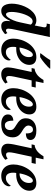

<svg xmlns="http://www.w3.org/2000/svg" viewBox="1093 -1899 816 3042"><g transform="rotate(90 1501.0 -378.0)"><path d="M152 10Q112 10 86.5 -12.5Q61 -35 49.5 -73Q38 -111 38 -157Q38 -205 49.5 -258.5Q61 -312 83.5 -363Q106 -414 138.5 -455.5Q171 -497 212.5 -521.5Q254 -546 304 -546Q327 -546 348 -539Q369 -532 384 -521Q386 -534 390 -552.5Q394 -571 396 -580L404 -624Q408 -639 410.5 -652.5Q413 -666 413 -678Q413 -696 402 -703Q391 -710 369 -710H353L363 -760H567L451 -215Q445 -189 439.5 -157Q434 -125 434 -106Q434 -65 461 -65Q472 -65 484 -72Q496 -79 504 -87L521 -51Q499 -30 467 -10Q435 10 389 10Q353 10 332 -12.5Q311 -35 311 -88Q311 -104 316 -131H311Q278 -58 240.5 -24Q203 10 152 10ZM207 -65Q231 -65 256 -98Q281 -131 302 -182Q323 -233 334 -288L370 -456Q362 -471 347.5 -479Q333 -487 319 -487Q291 -487 268 -464Q245 -441 226.5 -403Q208 -365 195 -320.5Q182 -276 175.5 -232.5Q169 -189 169 -155Q169 -106 180 -85.5Q191 -65 207 -65Z M769 10Q720 10 680 -11.5Q640 -33 616 -76Q592 -119 592 -185Q592 -242 611.5 -304.5Q631 -367 668.5 -422Q706 -477 761 -511.5Q816 -546 887 -546Q945 -546 976.5 -517Q1008 -488 1008 -435Q1008 -380 975 -332.5Q942 -285 885.5 -256Q829 -227 758 -227H727Q722 -205 722 -177Q722 -122 743.5 -92.5Q765 -63 806 -63Q846 -63 878.5 -87.5Q911 -112 928 -141Q938 -131 938 -110Q938 -85 919.5 -57Q901 -29 864 -9.5Q827 10 769 10ZM741 -280Q781 -280 813.5 -299Q846 -318 865.5 -352Q885 -386 885 -430Q885 -459 875.5 -475Q866 -491 849 -491Q830 -491 812 -472.5Q794 -454 778 -423Q762 -392 750.5 -354.5Q739 -317 733 -280ZM825 -606 828 -619Q852 -648 882 -689.5Q912 -731 932 -766H1068L1065 -756Q1055 -743 1034 -723Q1013 -703 987 -681Q961 -659 934.5 -639Q908 -619 885 -606Z M1153 10Q1108 10 1078 -17Q1048 -44 1048 -96Q1048 -117 1052 -144Q1056 -171 1060 -191L1120 -471H1058L1069 -519Q1104 -519 1153 -550.5Q1202 -582 1247 -659H1295L1269 -536H1367L1353 -471H1254L1195 -197Q1190 -172 1187 -151Q1184 -130 1184 -114Q1184 -66 1221 -66Q1238 -66 1254.5 -73.5Q1271 -81 1285 -91L1303 -54Q1275 -27 1239 -8.5Q1203 10 1153 10Z M1554 10Q1505 10 1465 -11.5Q1425 -33 1401 -76Q1377 -119 1377 -185Q1377 -242 1396.5 -304.5Q1416 -367 1453.5 -422Q1491 -477 1546 -511.5Q1601 -546 1672 -546Q1730 -546 1761.5 -517Q1793 -488 1793 -435Q1793 -380 1760 -332.5Q1727 -285 1670.5 -256Q1614 -227 1543 -227H1512Q1507 -205 1507 -177Q1507 -122 1528.5 -92.5Q1550 -63 1591 -63Q1631 -63 1663.5 -87.5Q1696 -112 1713 -141Q1723 -131 1723 -110Q1723 -85 1704.5 -57Q1686 -29 1649 -9.5Q1612 10 1554 10ZM1526 -280Q1566 -280 1598.5 -299Q1631 -318 1650.5 -352Q1670 -386 1670 -430Q1670 -459 1660.5 -475Q1651 -491 1634 -491Q1615 -491 1597 -472.5Q1579 -454 1563 -423Q1547 -392 1535.5 -354.5Q1524 -317 1518 -280Z M1946 10Q1876 10 1834.5 -18Q1793 -46 1793 -96Q1793 -127 1808 -145.5Q1823 -164 1845.5 -172.5Q1868 -181 1892 -181Q1891 -145 1897 -114.5Q1903 -84 1919.5 -65.5Q1936 -47 1964 -47Q1999 -47 2020 -69.5Q2041 -92 2041 -131Q2041 -164 2021 -184.5Q2001 -205 1962 -227Q1910 -257 1882 -291.5Q1854 -326 1854 -380Q1854 -456 1906.5 -501Q1959 -546 2048 -546Q2104 -546 2137 -533Q2170 -520 2184 -499Q2198 -478 2198 -454Q2198 -415 2170 -397.5Q2142 -380 2093 -380Q2095 -407 2090.5 -432.5Q2086 -458 2073 -475Q2060 -492 2035 -492Q2005 -492 1988 -473Q1971 -454 1969 -426Q1968 -395 1989.5 -371Q2011 -347 2050 -325Q2106 -294 2131 -258.5Q2156 -223 2156 -171Q2156 -87 2104 -38.5Q2052 10 1946 10Z M2362 10Q2317 10 2287 -17Q2257 -44 2257 -96Q2257 -117 2261 -144Q2265 -171 2269 -191L2329 -471H2267L2278 -519Q2313 -519 2362 -550.5Q2411 -582 2456 -659H2504L2478 -536H2576L2562 -471H2463L2404 -197Q2399 -172 2396 -151Q2393 -130 2393 -114Q2393 -66 2430 -66Q2447 -66 2463.5 -73.5Q2480 -81 2494 -91L2512 -54Q2484 -27 2448 -8.5Q2412 10 2362 10Z M2763 10Q2714 10 2674 -11.5Q2634 -33 2610 -76Q2586 -119 2586 -185Q2586 -242 2605.5 -304.5Q2625 -367 2662.5 -422Q2700 -477 2755 -511.5Q2810 -546 2881 -546Q2939 -546 2970.5 -517Q3002 -488 3002 -435Q3002 -380 2969 -332.5Q2936 -285 2879.5 -256Q2823 -227 2752 -227H2721Q2716 -205 2716 -177Q2716 -122 2737.5 -92.5Q2759 -63 2800 -63Q2840 -63 2872.5 -87.5Q2905 -112 2922 -141Q2932 -131 2932 -110Q2932 -85 2913.5 -57Q2895 -29 2858 -9.5Q2821 10 2763 10ZM2735 -280Q2775 -280 2807.5 -299Q2840 -318 2859.5 -352Q2879 -386 2879 -430Q2879 -459 2869.5 -475Q2860 -491 2843 -491Q2824 -491 2806 -472.5Q2788 -454 2772 -423Q2756 -392 2744.5 -354.5Q2733 -317 2727 -280Z"/></g></svg>

Font: Noto Serif ExtraCondensed
Style: Bold Italic
Weight: 700
Width: 2
Italic angle: -12°
Designer: Monotype Design Team
Foundry: Monotype Imaging Inc.
Version: Version 2.013; ttfautohint (v1.8.4.7-5d5b)